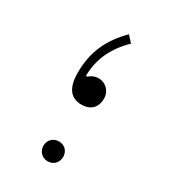

<svg xmlns="http://www.w3.org/2000/svg" viewBox="-132 -560 561 634"><g transform="rotate(30 148.5 -243.0)"><path d="M172.4 -492.2C117.2 -437 89.4 -377.9 89.4 -298.3C89.4 -241.2 110.4 -212.4 151.9 -212.4C187.5 -212.4 207.5 -233.4 207.5 -266.6C207.5 -295.9 185.1 -316.4 159.2 -316.4C145.5 -316.4 133.3 -311.5 122.6 -301.8L118.2 -302.7C118.2 -364.7 143.6 -420.4 193.8 -468.8ZM111.8 -32.7C111.8 -11.7 127.4 5.4 149.4 5.4C172.4 5.4 187 -11.7 187 -32.7C187 -53.7 172.4 -70.3 149.4 -70.3C127.4 -70.3 111.8 -53.7 111.8 -32.7Z"/></g></svg>

Font: Estedad Thin
Style: Regular
Weight: 100
Designer: Amin Abedi
Version: Version 7.3